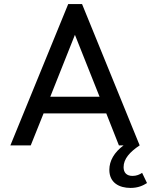

<svg xmlns="http://www.w3.org/2000/svg" viewBox="-20 -714 742 943"><path d="M31 0H131L194 -157H502L564 0H587C541 34 517 76 517 120C517 184 566 209 621 209C659 209 683 197 702 185L678 135C666 143 651 150 631 150C602 150 587 134 587 107C587 66 618 32 666 0L383 -694H315ZM227 -239 348 -543 469 -239Z"/></svg>

Font: MV Cash
Style: Regular
Weight: 400
Designer: Rodrigo Fuenzalida
Foundry: fragTYPE
Version: Version 1.100;Glyphs 3.1.2 (3151)